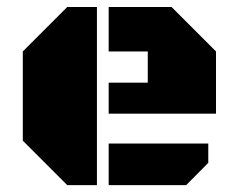

<svg xmlns="http://www.w3.org/2000/svg" viewBox="-20 -539 690 559"><path d="M262.2 0H175.8L46.4 -129.4V-389.2L175.8 -518.6H262.2ZM296.4 -208V-298.3H410.2V-389.2H296.4V-518.6H479.5L608.9 -389.2V-208ZM296.4 0V-121.1H586.4V-64.9L522 0Z"/></svg>

Font: Black Ops One [rus by aLiNcE]
Style: Regular
Weight: 400
Designer: James Grieshaber
Foundry: James Grieshaber
Version: Version 1.002;May 25, 2024;FontCreator 13.0.0.2680 64-bit